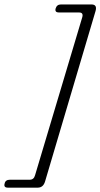

<svg xmlns="http://www.w3.org/2000/svg" viewBox="-86 -738 462 884"><path d="M75.5 68.5 293 -659.5Q298.5 -680.5 278.5 -680.5H185.5Q165.5 -680.5 170 -698.5Q175.5 -717.5 194.5 -717.5H335Q362.5 -717.5 354 -687.5L121.5 97.5Q113 126 87.5 126H-49.5Q-70.5 126 -64.5 106.5Q-61 89.5 -40 89.5H51Q70 89.5 75.5 68.5Z"/></svg>

Font: Fraunces 144pt S100 Light
Style: Italic
Weight: 300
Italic angle: -16°
Version: Version 1.000; ttfautohint (v1.8.3)